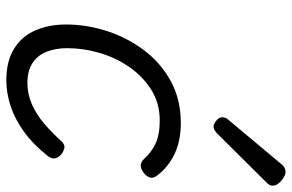

<svg xmlns="http://www.w3.org/2000/svg" viewBox="-174 -708 901 592"><g transform="rotate(90 276.0 -411.5)"><path d="M227 19Q168 19 129.5 -5Q91 -29 73 -71Q55 -113 55 -165Q55 -228 75 -290.5Q95 -353 134 -405Q173 -457 229.5 -488Q286 -519 359 -519Q414 -519 454.5 -499.5Q495 -480 520 -447Q530 -434 527 -424Q524 -414 513 -405Q501 -396 490.5 -395.5Q480 -395 469 -406Q450 -428 422.5 -441Q395 -454 351 -454Q298 -454 256.5 -428Q215 -402 186 -360Q157 -318 142.5 -268Q128 -218 128 -169Q128 -132 139.5 -104Q151 -76 175 -61Q199 -46 235 -46Q270 -46 301.5 -60Q333 -74 361 -98Q389 -122 415 -151Q426 -163 438 -159.5Q450 -156 458 -148Q467 -139 468 -129Q469 -119 459 -107Q424 -63 385 -35Q346 -7 306 6Q266 19 227 19ZM369 -620Q362 -620 351.5 -628.5Q341 -637 341 -646Q341 -652 343 -657Q345 -662 350 -667L483 -826Q490 -835 496 -838.5Q502 -842 509 -842Q517 -842 527 -836Q537 -830 544.5 -821Q552 -812 552 -802Q552 -796 549 -791.5Q546 -787 541 -782L393 -633Q381 -620 369 -620Z"/></g></svg>

Font: Playwrite US Trad Light
Style: Regular
Weight: 300
Designer: Veronika Burian, José Scaglione
Foundry: TypeTogether
Version: Version 1.003